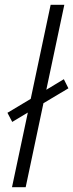

<svg xmlns="http://www.w3.org/2000/svg" viewBox="-20 -780 305 800"><path d="M30 0 96 -311 31 -272 11 -310 108 -368 191 -760H248L173 -406L246 -450L265 -412L161 -350L87 0Z"/></svg>

Font: Noto Sans UI Light
Style: Italic
Weight: 300
Italic angle: -12°
Designer: Monotype Design Team
Foundry: Monotype Imaging Inc.
Version: Version 1.901